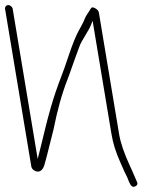

<svg xmlns="http://www.w3.org/2000/svg" viewBox="-89 -690 604 755"><path d="M-69.1 -655 34 -36C35.1 -29.3 38.8 -24 45.2 -20C66.1 -6.8 79.9 -22.5 85.3 -40.5C96.7 -79 110.1 -137.8 121.7 -182C136.1 -254.5 153.9 -320.2 176.9 -379C182.9 -394.3 188.7 -410.5 194.4 -427.5C204.8 -458.5 214.5 -482 224.6 -510.5C230.8 -528.2 261.6 -572.6 268 -590.2C270.8 -598.1 273.2 -604 275.2 -608L349.5 -162C355.3 -126.7 366.7 -90.3 383.6 -53L401.3 -13L409.5 3.5C412 8.5 414.5 14.7 417.1 22L421.8 32C426.7 41.8 432.2 46 438.3 44.4C447 42.1 455.1 35.9 449.6 25L444.8 14C438.7 0.1 435.3 -8.6 429.4 -21.5L421.5 -38.5C399.1 -87.2 385.1 -128.4 379.5 -162L299.7 -641C298.7 -647 293.9 -652.5 285.4 -657.5C276.9 -662.5 271.2 -662.2 268.1 -656.5C260.5 -642.4 248.7 -629.8 242.4 -612.1C238.9 -602 229.8 -586.5 218.6 -565.6C207.7 -544.7 195.7 -514.8 182.7 -476.1C169.7 -437.4 160.2 -410.3 154.2 -395C118.2 -302.6 101.1 -237.2 72.4 -117.5C66.9 -94.5 62.5 -77 59.2 -65L-39.1 -655C-40.4 -662.9 -48.7 -670 -56.6 -670C-64.5 -670 -70.4 -662.9 -69.1 -655Z"/></svg>

Font: MewTooHand
Style: CondLta
Weight: 400
Designer: Mew Too, Robert Jablonski
Version: Version 0.77